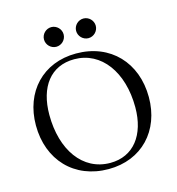

<svg xmlns="http://www.w3.org/2000/svg" viewBox="-100 -732 764 831"><g transform="rotate(-15 282.0 -317.0)"><path d="M286 12C435 12 534 -94 534 -244C534 -399 432 -508 278 -508C129 -508 30 -402 30 -252C30 -97 132 12 286 12ZM300 -12C176 -12 98 -124 98 -281C98 -406 158 -486 264 -486C385 -486 466 -375 466 -217C466 -93 404 -12 300 -12ZM204 -558C228 -558 248 -578 248 -602C248 -626 228 -646 204 -646C180 -646 160 -626 160 -602C160 -578 180 -558 204 -558ZM348 -558C372 -558 392 -578 392 -602C392 -626 372 -646 348 -646C324 -646 304 -626 304 -602C304 -578 324 -558 348 -558Z"/></g></svg>

Font: Sinistre
Style: Regular
Weight: 400
Designer: Jules Durand
Foundry: Collletttivo
Version: Version 69.420;Glyphs 3.2 (3217)